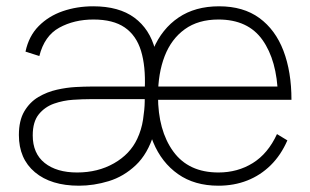

<svg xmlns="http://www.w3.org/2000/svg" viewBox="-20 -575 986 610"><path d="M674 15Q598 15 545.8 -21.8Q493.5 -58.5 466.8 -123Q440 -187.5 440 -271Q440 -355.5 467.2 -419.5Q494.5 -483.5 547.2 -519.2Q600 -555 676 -555Q753 -555 804 -517.8Q855 -480.5 880.5 -413.8Q906 -347 906 -258H863V-272Q860 -383 814 -448Q768 -513 674 -513Q610 -513 567.2 -482.2Q524.5 -451.5 503.2 -396.8Q482 -342 482 -270Q482 -160.5 530.5 -93.8Q579 -27 674 -27Q735 -27 783.2 -57Q831.5 -87 860 -149L893 -129Q872.5 -82 840 -50Q807.5 -18 765.5 -1.5Q723.5 15 674 15ZM225 -27Q291 -27 342.2 -56.2Q393.5 -85.5 416 -134Q429.5 -162.5 434.5 -195.2Q439.5 -228 439.8 -252.2Q440 -276.5 440 -280L442 -260H267Q243.5 -260 212.2 -258Q181 -256 151.8 -245.8Q122.5 -235.5 103.2 -211.8Q84 -188 84 -145Q84 -87.5 122 -57.2Q160 -27 225 -27ZM231 15Q142 15 91 -27.8Q40 -70.5 40 -146Q40 -192 57.2 -221.2Q74.5 -250.5 102 -266.8Q129.5 -283 160.8 -290Q192 -297 220.2 -298.5Q248.5 -300 267 -300H441L440 -294Q443 -364.5 428 -413.5Q413 -462.5 376.2 -487.8Q339.5 -513 277 -513Q215.5 -513 168.2 -487Q121 -461 105 -397L61 -411Q71.5 -460.5 103 -492.2Q134.5 -524 179.5 -539.5Q224.5 -555 276 -555Q358 -555 407 -518.8Q456 -482.5 473 -417Q478.5 -397.5 480.2 -378.2Q482 -359 482 -338L469 -150Q449.5 -86 411.2 -50Q373 -14 325.5 0.5Q278 15 231 15ZM465 -258V-300H881V-258Z"/></svg>

Font: Manrope ExtraLight ExtraLight
Style: Regular
Weight: 250
Version: Version 4.501